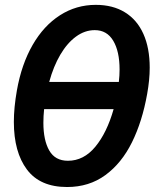

<svg xmlns="http://www.w3.org/2000/svg" viewBox="-20 -755 640 790"><path d="M37 -253.5Q37 -312 49.5 -383Q68.5 -490.5 114.2 -570Q160 -649.5 226.8 -692.2Q293.5 -735 374 -735Q444.5 -735 494.2 -704.2Q544 -673.5 570 -615.5Q596 -557.5 596 -476.5Q596 -426.5 585.5 -368.5Q565.5 -255.5 523 -169.5Q480.5 -83.5 413.5 -34.5Q346.5 14.5 256 14.5Q145 14.5 91 -57.2Q37 -129 37 -253.5ZM447.5 -306H161.5Q158.5 -277 158.5 -250Q158.5 -177.5 182.8 -135.5Q207 -93.5 259.5 -93.5Q324.5 -93.5 372.2 -151.2Q420 -209 447.5 -306ZM469 -418Q472 -444.5 472 -469Q472 -543.5 446 -587.2Q420 -631 370 -631Q329 -631 292.8 -604.5Q256.5 -578 228.2 -530Q200 -482 182.5 -418Z"/></svg>

Font: JuliaMono SemiBoldItalic
Style: Regular
Weight: 600
Italic angle: -9°
Monospace: yes
Designer: cormullion
Foundry: corm
Version: Version 0.049; ttfautohint (v1.8.4)